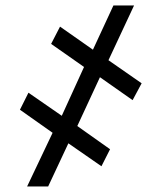

<svg xmlns="http://www.w3.org/2000/svg" viewBox="-20 -675 587 695"><path d="M341.8 -395.5 259.8 -218.8 378.4 -134.8 347.2 -73.2 227.5 -156.2 154.3 0H78.1L170.4 -194.3L52.2 -277.8L83 -339.4L203.6 -255.9L284.2 -432.6L165 -516.1L197.3 -578.6L316.4 -495.1L390.6 -655.3H465.3L372.6 -457L492.7 -373.5L460 -312.5Z"/></svg>

Font: Roboto Condensed Medium
Style: Regular
Weight: 500
Designer: Christian Robertson
Foundry: Google
Version: Version 3.0